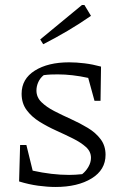

<svg xmlns="http://www.w3.org/2000/svg" viewBox="-20 -737 487 764"><path d="M56 -15 60 -160H85L110 -58Q187 -41 255 -41Q279 -41 307 -44Q322 -56 332 -73.5Q342 -91 342 -109Q342 -134 322 -152Q302 -170 271 -185.5Q240 -201 204.5 -217Q169 -233 137.5 -252.5Q106 -272 86 -299Q66 -326 66 -364Q66 -423 118.5 -456Q171 -489 255 -489Q284 -489 316.5 -485Q349 -481 382 -472L380 -336H356L331 -427Q267 -441 210 -441Q196 -441 182.5 -440.5Q169 -440 154 -438Q140 -427 132.5 -410.5Q125 -394 125 -377Q125 -350 145 -330.5Q165 -311 196 -295Q227 -279 262.5 -263Q298 -247 329.5 -228Q361 -209 380.5 -183Q400 -157 400 -121Q400 -61 344.5 -27Q289 7 201 7Q169 7 132 2Q95 -3 56 -15ZM285 -32Q286 -32 286 -32ZM152 -561 140 -580 306 -717H316L342 -674Q296 -642 248.5 -614Q201 -586 152 -561Z"/></svg>

Font: Piazzolla Light
Style: Regular
Weight: 300
Designer: Juan Pablo del Peral
Foundry: Huerta Tipografica
Version: Version 1.330